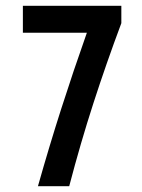

<svg xmlns="http://www.w3.org/2000/svg" viewBox="-20 -643 490 663"><path d="M111 0Q150 -138 191.5 -267.5Q233 -397 280 -530H59V-623H399V-563Q347 -424 302.5 -286.5Q258 -149 219 0Z"/></svg>

Font: Inconsolata SemiCondensed Bold
Style: Regular
Weight: 700
Width: 4
Monospace: yes
Designer: Raph Levien, Cyreal, Brenton Simpson
Foundry: Raph Levien, Cyreal, Google
Version: Version 3.001; ttfautohint (v1.8.2.53-6de2)